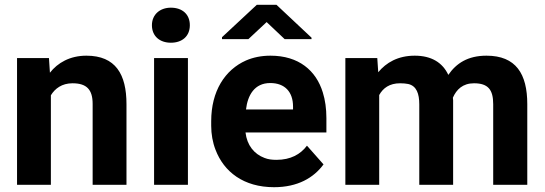

<svg xmlns="http://www.w3.org/2000/svg" viewBox="-20 -770 2270 800"><path d="M282 -423C341 -423 366 -397 366 -337V0H507V-336C507 -460 462 -538 340 -538C271 -538 220 -508 188 -467L184 -528H51V0H192V-373C209 -401 238 -423 282 -423Z M763 0V-528H622V0ZM692 -592C739 -592 771 -619 771 -665C771 -711 739 -738 692 -738C646 -738 613 -709 613 -665C613 -619 646 -592 692 -592Z M1328 -85 1259 -163C1232 -127 1191 -104 1132 -104C1113 -104 1097 -106 1082 -112C1039 -128 1009 -165 1003 -218H1340V-278C1340 -317 1335 -353 1325 -385C1297 -476 1225 -538 1107 -538C1069 -538 1035 -531 1005 -518C917 -479 860 -390 860 -265V-246C860 -211 866 -177 878 -146C913 -54 995 10 1122 10C1220 10 1287 -29 1328 -85ZM1201 -326V-314H1005C1012 -373 1040 -424 1106 -424C1167 -424 1201 -387 1201 -326ZM1278 -613 1132 -750H1050L905 -615V-607H1015L1091 -678L1166 -607H1278Z M1647 -423C1660 -423 1671 -422 1681 -420C1716 -412 1727 -379 1727 -335V0H1868V-352C1868 -354 1867 -361 1867 -363C1882 -397 1908 -423 1955 -423C2014 -423 2035 -396 2035 -336V0H2177V-336C2177 -462 2130 -538 2007 -538C1929 -538 1881 -506 1848 -458C1824 -509 1778 -538 1708 -538C1638 -538 1589 -509 1556 -469L1552 -528H1419V0H1560V-374C1576 -403 1603 -423 1647 -423Z"/></svg>

Font: Asimov
Style: Regular
Weight: 500
Designer: Google
Version: Version 2.000980; 2014